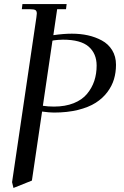

<svg xmlns="http://www.w3.org/2000/svg" viewBox="-20 -722 605 940"><path d="M39.1 169.9 158.2 -637.2Q160.2 -650.9 160.2 -655.8Q160.2 -668.5 153.3 -672.6Q146.5 -676.8 127.9 -676.8H86.9L89.8 -702.1H306.2L303.2 -676.8H259.8L241.2 -549.8Q291 -557.1 332 -557.1Q373.5 -557.1 410.2 -549.1Q446.8 -541 478.5 -523.9Q510.3 -506.8 529.1 -476.3Q547.9 -445.8 547.9 -404.8Q547.9 -367.7 538.1 -334.5Q528.3 -301.3 505.6 -271Q482.9 -240.7 448.5 -218.8Q414.1 -196.8 361.8 -183.8Q309.6 -170.9 244.1 -170.9Q222.7 -170.9 186 -175.8L136.2 162.1L45.9 198.2ZM189.9 -204.1Q215.3 -200.2 244.1 -200.2Q299.3 -200.2 340.8 -216.8Q382.3 -233.4 406.2 -262.5Q430.2 -291.5 441.7 -326.2Q453.1 -360.8 453.1 -400.9Q453.1 -459.5 414.1 -493.7Q375 -527.8 288.1 -527.8Q275.9 -527.8 262.9 -526.6Q250 -525.4 243.2 -524.4L236.8 -522.9Z"/></svg>

Font: Dihjauti S
Style: Bold Italic
Weight: 700
Italic angle: -9°
Designer: T. Christopher White
Version: Version 3.0.0